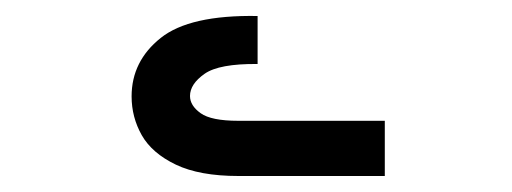

<svg xmlns="http://www.w3.org/2000/svg" viewBox="-20 -815 640 240"><path d="M217.5 -695Q217.5 -683 230.8 -673.5Q244 -664 278 -664H461V-595H278Q229.5 -595 199.8 -609.2Q170 -623.5 157.2 -646Q144.5 -668.5 144.5 -694.5Q144.5 -738.5 180.8 -767.5Q217 -796.5 302 -795V-735Q254 -735.5 235.8 -722.8Q217.5 -710 217.5 -695Z"/></svg>

Font: JuliaMono SemiBold
Style: Italic
Weight: 600
Italic angle: -9°
Monospace: yes
Designer: cormullion
Foundry: corm
Version: Version 0.056; ttfautohint (v1.8.4)